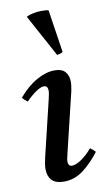

<svg xmlns="http://www.w3.org/2000/svg" viewBox="-87 -790 477 846"><g transform="rotate(-10 152.0 -367.0)"><path d="M267 -113Q280 -104 290 -93Q256 -48 216.5 -18Q177 12 129 12Q92 12 75 -6.5Q58 -25 58 -56Q58 -67 60 -79.5Q62 -92 65 -105L125 -355Q132 -384 132 -393Q132 -417 114 -417Q100 -417 77.5 -401.5Q55 -386 33 -363Q26 -368 20.5 -373Q15 -378 10 -384Q50 -431 92.5 -454.5Q135 -478 172 -478Q206 -478 220.5 -460.5Q235 -443 235 -417Q235 -408 233.5 -397.5Q232 -387 230 -376L166 -110Q165 -103 162 -92.5Q159 -82 159 -72Q159 -63 163 -57Q167 -51 177 -51Q194 -51 220 -69Q246 -87 267 -113ZM95 -729V-733Q105 -738 123.5 -742Q142 -746 162 -746Q170 -746 178.5 -745.5Q187 -745 193 -743L222 -552Q218 -548 210 -546Q202 -544 196 -543Z"/></g></svg>

Font: Tiro Devanagari Hindi
Style: Italic
Weight: 400
Italic angle: -11°
Designer: Devanagari: John Hudson & Fiona Ross, assisted by Paul Hanslow. Latin: John Hudson with Paul Hanslow, assisted by Kaja S
Foundry: Tiro Typeworks Ltd.
Version: Version 1.52